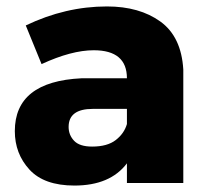

<svg xmlns="http://www.w3.org/2000/svg" viewBox="-20 -568 641 596"><path d="M211 8Q117 8 71.5 -41.5Q26 -91 26 -161Q26 -315 233 -325H374Q374 -412 271 -412Q202 -412 109 -369L60 -489Q183 -548 312 -548Q413 -548 478 -501Q543 -454 549 -352V0H374V-61Q322 8 211 8ZM266 -113Q313 -113 339.2 -133.2Q365.5 -153.5 374 -183V-230H268Q193 -230 193 -174Q193 -149 210 -131Q227 -113 266 -113Z"/></svg>

Font: Argentum Novus
Style: Bold
Weight: 700
Designer: Julieta Ulanovsky (font) & Cristiano Sobral (main changes)
Foundry: Julieta Ulanovsky (font) & Cristiano Sobral (main changes)
Version: Version 3.00;November 27, 2020;FontCreator 13.0.0.2655 64-bi